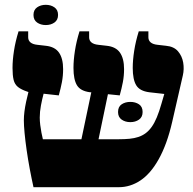

<svg xmlns="http://www.w3.org/2000/svg" viewBox="-20 -777 803 797"><path d="M119 0Q111 -36 103.5 -76Q96 -116 90.5 -154.5Q85 -193 82 -225Q79 -257 79 -277Q79 -295 81.5 -314.5Q84 -334 88.5 -355Q93 -376 98 -395L95 -396Q68 -405 54.5 -416Q41 -427 36.5 -445.5Q32 -464 32 -495Q32 -527 38 -566Q44 -605 57 -647H97V-622Q97 -609 106.5 -601Q116 -593 135 -591L170 -587Q208 -583 225 -558.5Q242 -534 242 -490Q242 -462 237 -436Q232 -410 224 -381L161 -388Q155 -366 150 -339.5Q145 -313 145 -289Q145 -275 147 -258.5Q149 -242 152 -226.5Q155 -211 158 -199H318L359 -394H354Q314 -399 299.5 -423Q285 -447 285 -495Q285 -527 291 -566Q297 -605 310 -647H350V-622Q350 -609 359.5 -601Q369 -593 388 -591L423 -587Q461 -583 478 -558.5Q495 -534 495 -490Q495 -462 490 -436Q485 -410 477 -381L428 -386L389 -199H473Q498 -199 518 -201Q538 -203 554.5 -208.5Q571 -214 584.5 -224Q598 -234 609.5 -250Q621 -266 631 -290Q641 -314 650 -346L662 -387L600 -394Q560 -399 545.5 -423Q531 -447 531 -495Q531 -527 537 -566Q543 -605 556 -647H596V-622Q596 -609 605.5 -601Q615 -593 634 -591L669 -587Q702 -584 719 -564Q736 -544 740.5 -517Q745 -490 739 -464L695 -272Q684 -224 670 -185.5Q656 -147 639 -116.5Q622 -86 603 -64Q584 -42 563 -28Q542 -14 519.5 -7Q497 0 474 0ZM470 -312Q470 -334 485 -344Q500 -354 521 -354Q542 -354 557 -344Q572 -334 572 -312Q572 -291 557 -280.5Q542 -270 521 -270Q500 -270 485 -280.5Q470 -291 470 -312ZM170 -673Q149 -673 134 -683.5Q119 -694 119 -715Q119 -736 134 -746.5Q149 -757 170 -757Q191 -757 206 -746.5Q221 -736 221 -715Q221 -694 206 -683.5Q191 -673 170 -673Z"/></svg>

Font: Noto Serif Hebrew Black
Style: Regular
Weight: 900
Version: Version 2.003